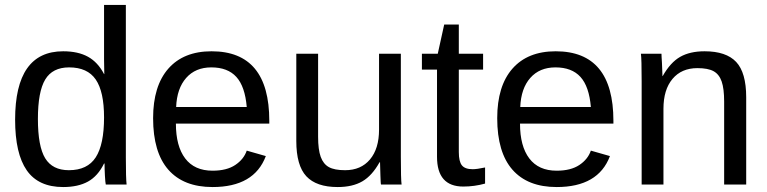

<svg xmlns="http://www.w3.org/2000/svg" viewBox="-20 -745 3097 775"><path d="M400 -85Q375 -34 335 -12Q295 10 235 10Q135 10 88 -57.5Q41 -125 41 -262Q41 -538 235 -538Q295 -538 335 -516Q375 -494 400 -446H401L400 -505V-725H488V-109Q488 -26 491 0H407Q405 -8 403.5 -36Q402 -64 402 -85ZM133 -265Q133 -154 162.5 -106Q192 -58 258 -58Q333 -58 366.5 -110Q400 -162 400 -271Q400 -375 366.5 -424Q333 -473 259 -473Q192 -473 162.5 -424Q133 -375 133 -265Z M690 -246Q690 -155 727.5 -105.5Q765 -56 838 -56Q895 -56 929.5 -79Q964 -102 976 -137L1053 -115Q1006 10 838 10Q721 10 659.5 -60Q598 -130 598 -268Q598 -398 659.5 -468Q721 -538 834 -538Q1067 -538 1067 -257V-246ZM976 -313Q969 -396 934 -434.5Q899 -473 833 -473Q769 -473 731.5 -430.5Q694 -388 691 -313Z M1264 -528V-193Q1264 -141 1274.5 -112Q1285 -83 1307.5 -70.5Q1330 -58 1373 -58Q1437 -58 1473.5 -101.5Q1510 -145 1510 -222V-528H1598V-113Q1598 -21 1601 0H1518Q1517 -2 1516.5 -13Q1516 -24 1515.5 -38Q1515 -52 1514 -90H1512Q1482 -36 1442.5 -13Q1403 10 1343 10Q1257 10 1216.5 -33.5Q1176 -77 1176 -176V-528Z M1938 -4Q1895 8 1850 8Q1744 8 1744 -112V-464H1683V-528H1747L1773 -646H1832V-528H1930V-464H1832V-131Q1832 -93 1844.5 -77.5Q1857 -62 1888 -62Q1905 -62 1938 -69Z M2079 -246Q2079 -155 2116.5 -105.5Q2154 -56 2227 -56Q2284 -56 2318.5 -79Q2353 -102 2365 -137L2442 -115Q2395 10 2227 10Q2110 10 2048.5 -60Q1987 -130 1987 -268Q1987 -398 2048.5 -468Q2110 -538 2223 -538Q2456 -538 2456 -257V-246ZM2365 -313Q2358 -396 2323 -434.5Q2288 -473 2222 -473Q2158 -473 2120.5 -430.5Q2083 -388 2080 -313Z M2903 0V-335Q2903 -387 2893 -416Q2883 -445 2860.5 -457.5Q2838 -470 2795 -470Q2731 -470 2694.5 -426.5Q2658 -383 2658 -306V0H2570V-416Q2570 -508 2567 -528H2650Q2650 -526 2650.5 -515Q2651 -504 2652 -490.5Q2653 -477 2654 -438H2655Q2686 -493 2725.5 -515.5Q2765 -538 2824 -538Q2911 -538 2951.5 -495Q2992 -452 2992 -352V0Z"/></svg>

Font: TharLon
Style: Regular
Weight: 400
Designer: Sai Zin Di Di Zone
Foundry: Sai Zin Di Di Zone, Sun Tun
Version: Version 1.003 September 27 2012